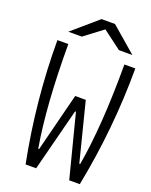

<svg xmlns="http://www.w3.org/2000/svg" viewBox="-205 -1273 1083 1378"><g transform="rotate(20 336.5 -583.5)"><path d="M323.6 -1166.7H426.4L619.8 -1000H516.9L375 -1106.8L233.1 -1000H130.2ZM334.6 -583.3H415.4L528.6 -136.7H535.2Q589.2 -443.4 589.2 -916.7H672.5Q672.5 -458.3 582 0H501.3L378.3 -479.2H371.7L248.7 0H168Q77.5 -458.3 77.5 -916.7H160.8Q160.8 -448.6 214.8 -136.7H221.4Z"/></g></svg>

Font: Monoid
Style: Regular
Weight: 400
Width: 4
Monospace: yes
Designer: Andreas Larsen (@larsenwork)
Version: Version 0.61